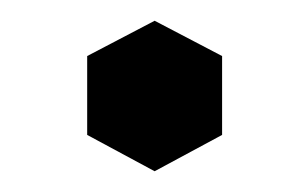

<svg xmlns="http://www.w3.org/2000/svg" viewBox="-20 -335 297 185"><path d="M129 -315 194 -281V-205L129 -170L64 -205V-281Z"/></svg>

Font: Poltawski Nowy SemiBold
Style: Regular
Weight: 600
Version: Version 1.001;gftools[0.9.25]